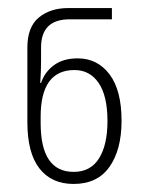

<svg xmlns="http://www.w3.org/2000/svg" viewBox="-20 -864 356 477"><path d="M163 -407Q108 -407 78 -445.5Q48 -484 48 -560V-746Q48 -797 76.5 -820.5Q105 -844 150 -844H258V-816H153Q82 -816 82 -746V-712Q82 -701 81.5 -685.5Q81 -670 80 -658H82Q91 -685 114 -702Q137 -719 173 -719Q222 -719 252 -679.5Q282 -640 282 -564Q282 -492 252 -449.5Q222 -407 163 -407ZM163 -437Q205 -437 226 -470.5Q247 -504 247 -563Q247 -626 225 -658Q203 -690 165 -690Q81 -690 81 -574V-558Q81 -437 163 -437Z"/></svg>

Font: Noto Sans Georgian SemiCondensed ExtraLight
Style: Regular
Weight: 200
Width: 4
Designer: Monotype Design Team, Akaki Razmadze
Foundry: Google LLC
Version: Version 2.005; ttfautohint (v1.8.4.7-5d5b)